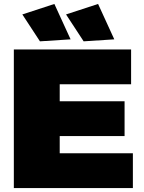

<svg xmlns="http://www.w3.org/2000/svg" viewBox="-20 -951 730 971"><path d="M255 -931 93 -878 182 -742 337 -752ZM476 -931 314 -878 403 -742 558 -752ZM50 -701V0H652V-176H282V-263H610V-439H282V-525H643V-701Z"/></svg>

Font: Montserrat-Arabic Black
Style: Regular
Weight: 900
Designer: Mohamed Gaber
Foundry: Kief Type Foundry
Version: Version 5.008;PS 005.008;hotconv 1.0.88;makeotf.lib2.5.64775